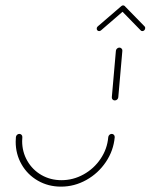

<svg xmlns="http://www.w3.org/2000/svg" viewBox="-20 -696 561 716"><path d="M396.7 -196.7Q401.5 -196.7 404.8 -193.1Q408.1 -189.6 407.8 -184.4Q403.3 -134.1 374.8 -91.9Q346.3 -49.6 301.9 -24.8Q257.4 0 207.4 0Q160 0 121.3 -22.2Q82.6 -44.4 60.6 -82.8Q38.5 -121.1 38.5 -167.4Q38.5 -173.3 39.3 -184.4Q39.6 -189.3 43.3 -193Q47 -196.7 52.2 -196.7Q57 -196.7 60.4 -193.1Q63.7 -189.6 63.3 -184.4Q62.6 -174.8 62.6 -170Q62.6 -129.6 81.9 -96.1Q101.1 -62.6 134.6 -43.3Q168.1 -24.1 209.3 -24.1Q253 -24.1 291.7 -45.6Q330.4 -67 355.2 -103.9Q380 -140.7 383.7 -184.4Q384.1 -189.3 387.8 -193Q391.5 -196.7 396.7 -196.7ZM408.1 -321.5Q403.3 -321.5 400 -324.8Q396.7 -328.1 397 -333.3L412.2 -506.7Q412.6 -511.5 416.5 -515Q420.4 -518.5 425.2 -518.5Q430 -518.5 433.3 -515Q436.7 -511.5 436.3 -506.7L421.1 -333.3Q420.7 -328.5 417 -325Q413.3 -321.5 408.1 -321.5ZM438.9 -675.9Q443 -675.9 445.6 -673.1Q448.1 -670.4 448.1 -666.3Q448.1 -661.9 444.4 -658.5L357 -583Q353.3 -580 350 -580Q345.9 -580 343.3 -582.6Q340.7 -585.2 340.7 -589.3Q340.7 -594.4 344.4 -597.4L432.2 -673Q435.2 -675.9 438.9 -675.9ZM445.9 -672.6 519.3 -597.4Q521.5 -595.2 521.5 -591.5Q521.5 -586.7 518.3 -583.3Q515.2 -580 510.7 -580Q506.7 -580 504.4 -583L431.1 -658.1Z"/></svg>

Font: 26F Galaxy Sans Thin
Style: Italic
Weight: 100
Italic angle: -4.99998°
Designer: C₂₉H₂₅N₃O₅
Version: Version 1.200